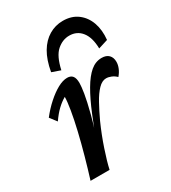

<svg xmlns="http://www.w3.org/2000/svg" viewBox="-163 -734 728 819"><g transform="rotate(-30 201.0 -325.0)"><path d="M314.5 -345.7Q294.9 -345.7 275.9 -326.2Q256.8 -306.6 238.8 -273.9Q220.7 -241.2 202.1 -201.2Q177.7 -146.5 159.2 -91.3Q140.6 -36.1 132.8 0H39.1Q54.7 -49.8 69.8 -104Q85 -158.2 97.2 -210Q109.4 -261.7 116.2 -302.7Q123 -343.8 123 -365.2Q102.5 -353.5 83.5 -335.4Q64.5 -317.4 44.9 -289.1L19.5 -322.3Q43.9 -353.5 71.3 -377.9Q98.6 -402.3 124.5 -416.5Q150.4 -430.7 171.9 -430.7Q189.5 -430.7 198.2 -419.9Q207 -409.2 207 -384.8Q207 -369.1 201.7 -335.4Q196.3 -301.8 181.2 -243.2Q166 -184.6 133.8 -95.7H129.9Q161.1 -179.7 187 -242.7Q212.9 -305.7 237.3 -347.2Q261.7 -388.7 286.6 -409.7Q311.5 -430.7 341.8 -430.7Q364.3 -430.7 376.5 -418.5Q388.7 -406.2 388.7 -384.8Q388.7 -370.1 382.3 -354.5Q376 -338.9 363.3 -324.2Q352.5 -335 339.4 -340.3Q326.2 -345.7 314.5 -345.7ZM167 -470.7 125 -485.4Q134.8 -541 156.2 -577.1Q177.7 -613.3 209 -631.8Q240.2 -650.4 277.3 -650.4Q320.3 -650.4 349.6 -628.4Q378.9 -606.4 392.1 -569.3Q405.3 -532.2 400.4 -485.4L353.5 -470.7Q352.5 -524.4 330.1 -553.2Q307.6 -582 269.5 -582Q236.3 -582 208.5 -557.6Q180.7 -533.2 167 -470.7Z"/></g></svg>

Font: Crimson Pro Medium
Style: Italic
Weight: 500
Italic angle: -12°
Designer: Jacques Le Bailly
Foundry: Baron von Fonthausen
Version: Version 1.003